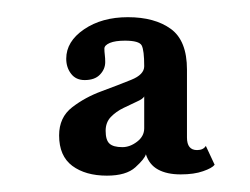

<svg xmlns="http://www.w3.org/2000/svg" viewBox="-20 -776 298 229"><path d="M107.5 -566.5Q82 -566.5 66.2 -578.2Q50.5 -590 50.5 -614.5Q50.5 -636 66 -648Q81.5 -660 101.2 -667.2Q121 -674.5 136.5 -680.8Q152 -687 152 -697Q152 -716 149 -721.8Q146 -727.5 129 -727.5Q117.5 -727.5 111 -724.8Q104.5 -722 104.5 -718Q104.5 -714.5 105 -710.5Q105.5 -706.5 105.5 -702Q105.5 -693.5 99.2 -687Q93 -680.5 81 -680.5Q70.5 -680.5 64.8 -688Q59 -695.5 59 -706Q59 -726.5 80.2 -741Q101.5 -755.5 132.5 -755.5Q164.5 -755.5 183.8 -741.5Q203 -727.5 203 -693V-612Q203 -597 215 -597Q222.5 -597 225.5 -602L236 -579.5Q233 -575.5 222.2 -571.8Q211.5 -568 195.5 -568Q179 -568 168.5 -573.8Q158 -579.5 154 -592Q152.5 -586.5 141.5 -576.5Q130.5 -566.5 107.5 -566.5ZM126 -600.5Q135 -600.5 143.5 -607Q152 -613.5 152 -623V-661Q150.5 -658 143.2 -654.8Q136 -651.5 127.2 -647.2Q118.5 -643 112.2 -636.5Q106 -630 106 -620Q106 -609 110.5 -604.8Q115 -600.5 126 -600.5Z"/></svg>

Font: Imbue Thin 10pt Medium
Style: Regular
Weight: 500
Version: Version 1.102